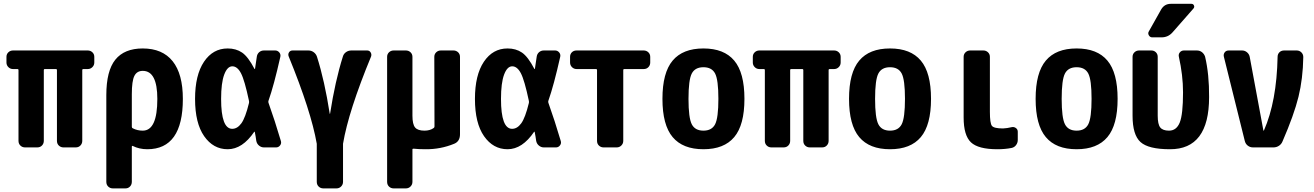

<svg xmlns="http://www.w3.org/2000/svg" viewBox="-20 -790 7040 1029"><path d="M450.2 -519.5Q464.8 -519.5 475.1 -509.8Q485.4 -500 485.4 -485.4V-455.1Q485.4 -440.4 475.1 -430.2Q464.8 -419.9 450.2 -419.9H425.8Q420.9 -419.9 420.9 -415V-35.2Q420.9 -20.5 411.1 -10.3Q401.4 0 385.7 0H320.3Q305.7 0 295.4 -9.8Q285.2 -19.5 285.2 -35.2V-415Q285.2 -419.9 280.3 -419.9H219.7Q214.8 -419.9 214.8 -415V-35.2Q214.8 -20.5 205.1 -10.3Q195.3 0 179.7 0H114.3Q99.6 0 89.4 -9.8Q79.1 -19.5 79.1 -35.2V-415Q79.1 -419.9 74.2 -419.9H49.8Q35.2 -419.9 24.9 -430.2Q14.6 -440.4 14.6 -455.1V-485.4Q14.6 -500 24.9 -509.8Q35.2 -519.5 49.8 -519.5Z M745.1 -89.8Q823.2 -89.8 823.2 -259.8Q823.2 -410.2 745.1 -410.2Q713.9 -410.2 700.2 -383.3Q686.5 -356.4 686.5 -285.2V-110.4Q686.5 -104.5 691.4 -102.5Q715.8 -89.8 745.1 -89.8ZM745.1 -530.3Q850.6 -530.3 905.3 -461.9Q960 -393.6 960 -259.8Q960 9.8 769.5 9.8Q726.6 9.8 691.4 -7.8Q687.5 -9.8 686.5 -4.9V184.6Q686.5 199.2 676.8 209.5Q667 219.7 652.3 219.7H585Q570.3 219.7 560.1 210Q549.8 200.2 549.8 184.6V-280.3Q549.8 -410.2 598.1 -470.2Q646.5 -530.3 745.1 -530.3Z M1314.5 -238.3Q1315.4 -244.1 1314.5 -249Q1291 -360.4 1271.5 -397.5Q1252 -434.6 1225.1 -434.6Q1198.2 -434.6 1181.6 -390.1Q1165 -345.7 1165 -259.8Q1165 -99.6 1224.6 -99.6Q1252 -99.6 1273.4 -128.9Q1294.9 -158.2 1314.5 -238.3ZM1418.9 -239.3Q1453.1 -143.6 1485.4 -34.2Q1489.3 -21.5 1481 -10.7Q1472.7 0 1460 0H1394.5Q1379.9 0 1368.2 -9.8Q1356.4 -19.5 1353.5 -35.2Q1352.5 -42 1350.1 -58.1Q1347.7 -74.2 1345.7 -82Q1345.7 -83 1344.7 -84Q1343.8 -85 1342.8 -84Q1279.3 9.8 1200.2 9.8Q1123 9.8 1074.2 -60.1Q1025.4 -129.9 1025.4 -259.8Q1025.4 -387.7 1073.2 -459Q1121.1 -530.3 1200.2 -530.3Q1245.1 -530.3 1277.3 -508.3Q1309.6 -486.3 1343.8 -420.9Q1344.7 -419.9 1345.7 -419.9Q1346.7 -419.9 1346.7 -420.9Q1350.6 -448.2 1356.4 -486.3Q1358.4 -501 1369.1 -510.3Q1379.9 -519.5 1394.5 -519.5H1455.1Q1467.8 -519.5 1476.6 -509.3Q1485.4 -499 1482.4 -485.4Q1448.2 -333 1418.9 -250Q1417 -244.1 1418.9 -239.3Z M1948.2 -519.5Q1960 -519.5 1966.3 -509.3Q1972.7 -499 1968.8 -487.3Q1847.7 -194.3 1818.4 -19.5V184.6Q1818.4 199.2 1808.1 209.5Q1797.9 219.7 1783.2 219.7H1712.9Q1698.2 219.7 1688 210Q1677.7 200.2 1677.7 184.6V-19.5Q1647.5 -193.4 1527.3 -487.3Q1522.5 -499 1528.8 -509.3Q1535.2 -519.5 1547.9 -519.5H1632.8Q1648.4 -519.5 1661.1 -510.3Q1673.8 -501 1678.7 -486.3Q1719.7 -357.4 1747.1 -180.7Q1747.1 -179.7 1748 -179.7Q1749 -179.7 1749 -180.7Q1776.4 -356.4 1817.4 -486.3Q1821.3 -501 1834 -510.3Q1846.7 -519.5 1863.3 -519.5Z M2410.2 -519.5Q2424.8 -519.5 2435.1 -509.8Q2445.3 -500 2445.3 -485.4V-70.3Q2445.3 -32.2 2414.1 -19.5Q2340.8 10.7 2259.8 9.8Q2223.6 9.8 2196.3 6.8Q2190.4 6.8 2190.4 10.7V184.6Q2190.4 199.2 2180.2 209.5Q2169.9 219.7 2155.3 219.7H2089.8Q2075.2 219.7 2064.9 210Q2054.7 200.2 2054.7 184.6V-485.4Q2054.7 -500 2064.9 -509.8Q2075.2 -519.5 2089.8 -519.5H2155.3Q2169.9 -519.5 2180.2 -509.8Q2190.4 -500 2190.4 -485.4V-169.9Q2190.4 -124 2204.6 -106.9Q2218.8 -89.8 2254.9 -89.8Q2284.2 -89.8 2303.7 -103.5Q2308.6 -106.4 2308.6 -112.3L2307.6 -485.4Q2307.6 -500 2317.9 -509.8Q2328.1 -519.5 2342.8 -519.5Z M2814.5 -238.3Q2815.4 -244.1 2814.5 -249Q2791 -360.4 2771.5 -397.5Q2752 -434.6 2725.1 -434.6Q2698.2 -434.6 2681.6 -390.1Q2665 -345.7 2665 -259.8Q2665 -99.6 2724.6 -99.6Q2752 -99.6 2773.4 -128.9Q2794.9 -158.2 2814.5 -238.3ZM2918.9 -239.3Q2953.1 -143.6 2985.4 -34.2Q2989.3 -21.5 2981 -10.7Q2972.7 0 2960 0H2894.5Q2879.9 0 2868.2 -9.8Q2856.4 -19.5 2853.5 -35.2Q2852.5 -42 2850.1 -58.1Q2847.7 -74.2 2845.7 -82Q2845.7 -83 2844.7 -84Q2843.8 -85 2842.8 -84Q2779.3 9.8 2700.2 9.8Q2623 9.8 2574.2 -60.1Q2525.4 -129.9 2525.4 -259.8Q2525.4 -387.7 2573.2 -459Q2621.1 -530.3 2700.2 -530.3Q2745.1 -530.3 2777.3 -508.3Q2809.6 -486.3 2843.8 -420.9Q2844.7 -419.9 2845.7 -419.9Q2846.7 -419.9 2846.7 -420.9Q2850.6 -448.2 2856.4 -486.3Q2858.4 -501 2869.1 -510.3Q2879.9 -519.5 2894.5 -519.5H2955.1Q2967.8 -519.5 2976.6 -509.3Q2985.4 -499 2982.4 -485.4Q2948.2 -333 2918.9 -250Q2917 -244.1 2918.9 -239.3Z M3429.7 -519.5Q3444.3 -519.5 3454.6 -509.8Q3464.8 -500 3464.8 -485.4V-455.1Q3464.8 -440.4 3455.1 -430.2Q3445.3 -419.9 3429.7 -419.9H3325.2Q3320.3 -419.9 3320.3 -415V-35.2Q3320.3 -20.5 3310.1 -10.3Q3299.8 0 3285.2 0H3214.8Q3200.2 0 3189.9 -9.8Q3179.7 -19.5 3179.7 -35.2V-415Q3179.7 -419.9 3174.8 -419.9H3070.3Q3055.7 -419.9 3045.4 -430.2Q3035.2 -440.4 3035.2 -455.1V-485.4Q3035.2 -500 3044.9 -509.8Q3054.7 -519.5 3070.3 -519.5Z M3687.5 -124Q3705.1 -89.8 3750 -89.8Q3794.9 -89.8 3812.5 -124Q3830.1 -158.2 3830.1 -260.3Q3830.1 -362.3 3812.5 -396Q3794.9 -429.7 3750 -429.7Q3705.1 -429.7 3687.5 -396Q3669.9 -362.3 3669.9 -260.3Q3669.9 -158.2 3687.5 -124ZM3585 -465.3Q3639.6 -530.3 3750 -530.3Q3860.4 -530.3 3915 -465.3Q3969.7 -400.4 3969.7 -260.3Q3969.7 -120.1 3915 -55.2Q3860.4 9.8 3750 9.8Q3639.6 9.8 3585 -55.2Q3530.3 -120.1 3530.3 -260.3Q3530.3 -400.4 3585 -465.3Z M4450.2 -519.5Q4464.8 -519.5 4475.1 -509.8Q4485.4 -500 4485.4 -485.4V-455.1Q4485.4 -440.4 4475.1 -430.2Q4464.8 -419.9 4450.2 -419.9H4425.8Q4420.9 -419.9 4420.9 -415V-35.2Q4420.9 -20.5 4411.1 -10.3Q4401.4 0 4385.7 0H4320.3Q4305.7 0 4295.4 -9.8Q4285.2 -19.5 4285.2 -35.2V-415Q4285.2 -419.9 4280.3 -419.9H4219.7Q4214.8 -419.9 4214.8 -415V-35.2Q4214.8 -20.5 4205.1 -10.3Q4195.3 0 4179.7 0H4114.3Q4099.6 0 4089.4 -9.8Q4079.1 -19.5 4079.1 -35.2V-415Q4079.1 -419.9 4074.2 -419.9H4049.8Q4035.2 -419.9 4024.9 -430.2Q4014.6 -440.4 4014.6 -455.1V-485.4Q4014.6 -500 4024.9 -509.8Q4035.2 -519.5 4049.8 -519.5Z M4687.5 -124Q4705.1 -89.8 4750 -89.8Q4794.9 -89.8 4812.5 -124Q4830.1 -158.2 4830.1 -260.3Q4830.1 -362.3 4812.5 -396Q4794.9 -429.7 4750 -429.7Q4705.1 -429.7 4687.5 -396Q4669.9 -362.3 4669.9 -260.3Q4669.9 -158.2 4687.5 -124ZM4585 -465.3Q4639.6 -530.3 4750 -530.3Q4860.4 -530.3 4915 -465.3Q4969.7 -400.4 4969.7 -260.3Q4969.7 -120.1 4915 -55.2Q4860.4 9.8 4750 9.8Q4639.6 9.8 4585 -55.2Q4530.3 -120.1 4530.3 -260.3Q4530.3 -400.4 4585 -465.3Z M5401.4 -108.4Q5414.1 -111.3 5424.3 -104Q5434.6 -96.7 5434.6 -84V-40Q5434.6 -24.4 5425.3 -12.2Q5416 0 5401.4 2.9Q5367.2 9.8 5325.2 9.8Q5222.7 9.8 5183.6 -27.3Q5144.5 -64.5 5144.5 -160.2V-485.4Q5144.5 -500 5154.8 -509.8Q5165 -519.5 5179.7 -519.5H5250Q5264.6 -519.5 5274.9 -509.8Q5285.2 -500 5285.2 -485.4V-190.4Q5285.2 -129.9 5295.9 -115.7Q5306.6 -101.6 5355.5 -101.6Q5377 -102.5 5401.4 -108.4Z M5687.5 -124Q5705.1 -89.8 5750 -89.8Q5794.9 -89.8 5812.5 -124Q5830.1 -158.2 5830.1 -260.3Q5830.1 -362.3 5812.5 -396Q5794.9 -429.7 5750 -429.7Q5705.1 -429.7 5687.5 -396Q5669.9 -362.3 5669.9 -260.3Q5669.9 -158.2 5687.5 -124ZM5585 -465.3Q5639.6 -530.3 5750 -530.3Q5860.4 -530.3 5915 -465.3Q5969.7 -400.4 5969.7 -260.3Q5969.7 -120.1 5915 -55.2Q5860.4 9.8 5750 9.8Q5639.6 9.8 5585 -55.2Q5530.3 -120.1 5530.3 -260.3Q5530.3 -400.4 5585 -465.3Z M6394.5 -519.5Q6410.2 -519.5 6421.9 -510.3Q6433.6 -501 6438.5 -486.3Q6460.9 -391.6 6460 -269.5Q6460 10.7 6250 9.8Q6134.8 9.8 6092.3 -28.8Q6049.8 -67.4 6049.8 -169.9V-485.4Q6049.8 -500 6060.1 -509.8Q6070.3 -519.5 6085 -519.5H6150.4Q6165 -519.5 6174.8 -509.8Q6184.6 -500 6184.6 -485.4V-169.9Q6184.6 -124 6198.2 -106.9Q6211.9 -89.8 6245.1 -89.8Q6285.2 -89.8 6302.7 -133.3Q6320.3 -176.8 6320.3 -294.9Q6320.3 -386.7 6297.9 -486.3Q6294.9 -499 6303.2 -509.3Q6311.5 -519.5 6325.2 -519.5ZM6254.9 -769.5H6365.2Q6375 -769.5 6378.9 -760.7Q6382.8 -752 6376 -744.1L6263.7 -616.2Q6240.2 -589.8 6205.1 -589.8H6155.3Q6143.6 -589.8 6137.2 -600.6Q6130.9 -611.3 6136.7 -621.1L6203.1 -739.3Q6220.7 -769.5 6254.9 -769.5Z M6929.7 -519.5Q6944.3 -519.5 6954.6 -509.3Q6964.8 -499 6964.8 -484.4Q6962.9 -368.2 6939 -271Q6915 -173.8 6853.5 -32.2Q6847.7 -17.6 6834.5 -8.8Q6821.3 0 6804.7 0H6695.3Q6679.7 0 6667.5 -9.3Q6655.3 -18.6 6651.4 -34.2L6539.1 -486.3Q6536.1 -499 6543.5 -509.3Q6550.8 -519.5 6565.4 -519.5H6636.7Q6651.4 -519.5 6663.1 -509.8Q6674.8 -500 6677.7 -485.4L6751 -90.8Q6751 -89.8 6752 -89.8Q6753.9 -89.8 6753.9 -90.8Q6822.3 -246.1 6827.1 -485.4Q6827.1 -500 6836.9 -509.8Q6846.7 -519.5 6862.3 -519.5Z"/></svg>

Font: Rounded-L Mgen+ 1mn bold
Style: Bold
Weight: 700
Designer: [Source Han Sans]
Ryoko NISHIZUKA  (kana & ideographs); Paul D. Hunt (Latin, Greek & Cyrillic); Wenlong ZHANG  (bopomofo
Version: Version 1.059.20150602